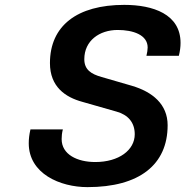

<svg xmlns="http://www.w3.org/2000/svg" viewBox="-20 -755 761 788"><path d="M105 -224C100 -203 98 -184 98 -167C98 -42 227 13 339 13C552 13 668 -79 668 -241C668 -327 606 -378 521 -403L397 -439C354 -451 326 -469 326 -512C326 -588 388 -632 463 -632C526 -632 586 -612 586 -560C586 -551 584 -538 581 -526H714C719 -546 721 -563 721 -579C721 -697 608 -735 490 -735C296 -735 185 -649 185 -496C185 -399 248 -356 318 -337L458 -297C505 -284 533 -253 533 -204C533 -139 468 -90 371 -90C297 -90 233 -121 233 -184C233 -195 234 -209 238 -224Z"/></svg>

Font: Perun SemiBold Italic
Style: Regular
Weight: 400
Italic angle: -12°
Foundry: Copyright (c) Stefan Peev, Context Ltd, 2016
Version: Version 1.026